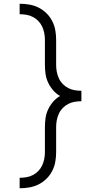

<svg xmlns="http://www.w3.org/2000/svg" viewBox="-20 -853 540 1026"><path d="M85 153V97Q103 97 121 94Q139 91 155.5 82.5Q172 74 185 60.5Q198 47 205.5 30.5Q213 14 216.5 -4Q220 -22 220 -40V-175Q220 -199 223.5 -223Q227 -247 237.5 -269Q248 -291 264 -309.5Q280 -328 301 -340Q280 -352 264 -370.5Q248 -389 237.5 -411Q227 -433 223.5 -457Q220 -481 220 -505V-640Q220 -658 216.5 -676Q213 -694 205.5 -710.5Q198 -727 185 -740.5Q172 -754 155.5 -762.5Q139 -771 121 -774Q103 -777 85 -777V-833Q111 -833 137 -828.5Q163 -824 186 -812.5Q209 -801 228 -782.5Q247 -764 259 -740.5Q271 -717 275.5 -691.5Q280 -666 280 -640V-505Q280 -487 283.5 -469Q287 -451 294.5 -434.5Q302 -418 315 -404.5Q328 -391 344.5 -382.5Q361 -374 379 -371Q397 -368 415 -368V-312Q397 -312 379 -309Q361 -306 344.5 -297.5Q328 -289 315 -275.5Q302 -262 294.5 -245.5Q287 -229 283.5 -211Q280 -193 280 -175V-40Q280 -14 275.5 11.5Q271 37 259 60.5Q247 84 228 102.5Q209 121 186 132.5Q163 144 137 148.5Q111 153 85 153Z"/></svg>

Font: iosevka_custom_sans_ss08 Light
Style: Regular
Weight: 300
Designer: Belleve Invis
Foundry: Belleve Invis
Version: Version 10.3.0; ttfautohint (v1.8.3)